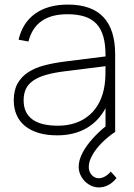

<svg xmlns="http://www.w3.org/2000/svg" viewBox="-20 -575 582 837"><path d="M411 242Q388 242 367.8 229.5Q347.5 217 335.2 196.2Q323 175.5 323 152Q323 123 340 90.8Q357 58.5 386 27Q410 0.5 440 -24V-103.5Q409.5 -46 355.8 -15.5Q302 15 229.5 15Q184.5 15 149.5 4.8Q114.5 -5.5 90 -25Q65.5 -44.5 52.8 -73Q40 -101.5 40 -137.5Q40 -182 57 -211.8Q74 -241.5 104 -260.8Q134 -280 175.2 -290.5Q216.5 -301 264.5 -307L440 -329V-334Q440 -381.5 430.5 -415.2Q421 -449 400.8 -470.8Q380.5 -492.5 349 -502.8Q317.5 -513 274 -513Q134 -513 104 -394L61 -402Q78.5 -476.5 133.8 -515.8Q189 -555 276 -555Q482 -555 482 -338V0Q451 20.5 424.8 46.8Q398.5 73 382.8 100.8Q367 128.5 367 152Q367 174 380 188Q393 202 411 202Q424 202 437.8 194.2Q451.5 186.5 463 173L488 201Q472 221.5 452 231.8Q432 242 411 242ZM264.5 -264.5Q215 -258.5 180.5 -248.5Q146 -238.5 124.2 -223.2Q102.5 -208 92.8 -187Q83 -166 83 -137.5Q83 -83 120.5 -55Q158 -27 232.5 -27Q274.5 -27 309.2 -39Q344 -51 370.2 -73.8Q396.5 -96.5 413.2 -129.5Q430 -162.5 436 -204Q439 -224 439.5 -246.2Q440 -268.5 440 -286.5Z"/></svg>

Font: Vela Sans ExtLt
Style: Regular
Weight: 200
Designer: Principal design: Mikhail Sharanda - project Manrope.
Design modification: Ravid Balaliev
Foundry: Mikhail Sharanda
Version: Version 1.001